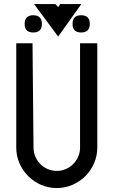

<svg xmlns="http://www.w3.org/2000/svg" viewBox="-20 -929 564 951"><path d="M461.9 -198.2Q461.9 -157.2 446 -120.6Q430.2 -84 402.8 -56.6Q375.5 -29.3 338.9 -13.4Q302.2 2.4 261.2 2.4Q219.7 2.4 183.3 -13.4Q147 -29.3 119.6 -56.6Q92.3 -84 76.4 -120.4Q60.5 -156.7 60.5 -198.2V-714.8H141.1L146 -198.2Q146 -174.3 155 -153.3Q164.1 -132.3 179.7 -116.5Q195.3 -100.6 216.3 -91.6Q237.3 -82.5 261.2 -82.5Q284.7 -82.5 305.7 -91.6Q326.7 -100.6 342.5 -116.5Q358.4 -132.3 367.4 -153.3Q376.5 -174.3 376.5 -198.2V-714.8H461.9ZM381.8 -768.1Q339.4 -768.1 339.4 -810.5Q339.4 -853.5 381.8 -853.5Q424.8 -853.5 424.8 -810.5Q424.8 -768.1 381.8 -768.1ZM144.5 -768.1Q102.1 -768.1 102.1 -810.5Q102.1 -853.5 144.5 -853.5Q187.5 -853.5 187.5 -810.5Q187.5 -768.1 144.5 -768.1ZM277.8 -908.7H382.8L268.1 -748L148.9 -908.7H254.4L268.1 -893.6Z"/></svg>

Font: Proletarsk
Style: Regular
Weight: 400
Designer: Peter Wiegel, original typeface by Carl Albert Fahrenwaldt 1901
Foundry: Peter Wiegel
Version: Version 1.000 2010 initial release